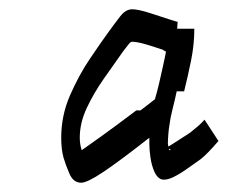

<svg xmlns="http://www.w3.org/2000/svg" viewBox="-20 -735 518 414"><path d="M421 -477 451 -431Q427 -403 413 -392Q400 -383 384 -371.5Q368 -360 353.5 -353Q339 -346 329 -348Q319 -351 313 -364.5Q307 -378 304.5 -395Q302 -412 302 -425Q302 -431 302 -438Q237 -387 202.5 -364Q168 -341 155 -341Q138 -341 129.5 -361Q121 -381 117 -395Q112 -413 112 -438Q112 -486 131 -529.5Q150 -573 174 -608.5Q198 -644 214 -666Q227 -684 239 -699.5Q251 -715 265 -715Q278 -715 304.5 -706.5Q331 -698 349 -692Q359 -689 360.5 -688.5Q362 -688 363 -688L362 -673H399Q399 -639 392 -604.5Q385 -570 377 -538H361Q357 -519 352 -499.5Q347 -480 345 -463Q344 -458 343 -446Q342 -434 342 -425L343 -419Q350 -423 364.5 -432.5Q379 -442 390 -449Q400 -457 407 -463Q414 -469 421 -477ZM156 -412Q156 -411 156 -411Q162 -415 195.5 -439Q229 -463 274 -497H283Q295 -506 302.5 -512Q310 -518 314 -521Q318 -534 323 -555Q327 -573 331 -590.5Q335 -608 338 -624Q334 -625 331 -626H336Q319 -632 297.5 -638.5Q276 -645 265 -645Q262 -645 258.5 -641Q255 -637 246 -625Q226 -597 204 -565.5Q182 -534 167 -502Q152 -470 152 -438Q152 -424 156 -412ZM344 -414 345 -412Q347 -410 347.5 -412Q348 -414 344 -414Z"/></svg>

Font: Syne
Style: Italic
Weight: 400
Italic angle: -9°
Designer: Lucas Descroix
Foundry: Bonjour Monde
Version: Version 2.000; ttfautohint (v1.8.3)